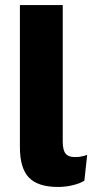

<svg xmlns="http://www.w3.org/2000/svg" viewBox="-20 -732 367 762"><path d="M229 -712V-170.2Q229 -137 240 -122.8Q251 -108.6 277.2 -108.6Q291.8 -108.6 302.1 -110.7Q312.4 -112.8 326 -117.2L314.8 -14.8Q297 -3.6 268.1 3.2Q239.2 10 210.8 10Q130.6 10 94.8 -27.2Q59 -64.4 59 -148V-712Z"/></svg>

Font: Work Sans
Style: Regular
Weight: 400
Designer: Wei Huang
Foundry: Wei Huang
Version: Version 2.006; ttfautohint (v1.8.1.43-b0c9)